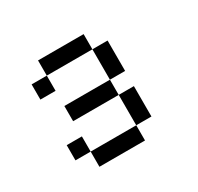

<svg xmlns="http://www.w3.org/2000/svg" viewBox="-103 -811 707 684"><g transform="rotate(-30 250.0 -469.0)"><path d="M125 -312.5V-250H312.5V-312.5ZM125 -312.5V-375H62.5V-312.5ZM312.5 -312.5H375Q375 -312.5 375 -437.5H312.5Q312.5 -437.5 312.5 -312.5ZM312.5 -437.5V-500H125V-437.5ZM312.5 -500H375Q375 -500 375 -625H312.5Q312.5 -625 312.5 -500ZM125 -625H62.5V-562.5H125ZM125 -625H312.5V-687.5H125Z"/></g></svg>

Font: CalcUnifontExMono
Style: Regular
Weight: 500
Version: Version 15.0.06